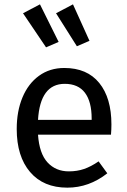

<svg xmlns="http://www.w3.org/2000/svg" viewBox="-20 -852 584 884"><path d="M491 -232H155Q161 -145 199 -104Q237 -63 297 -63Q335 -63 367 -74Q399 -85 434 -109L474 -54Q390 12 290 12Q180 12 118.5 -60Q57 -132 57 -258Q57 -340 83.5 -403.5Q110 -467 159.5 -503Q209 -539 276 -539Q381 -539 437 -470Q493 -401 493 -279Q493 -256 491 -232ZM402 -306Q402 -384 371 -425Q340 -466 278 -466Q165 -466 155 -300H402ZM250 -659 192 -634 86 -791 164 -832ZM392 -664 334 -639 238 -791 316 -832Z"/></svg>

Font: Fira GO
Style: Regular
Weight: 400
Designer: Carrois Corporate
Foundry: Carrois Corporate GbR
Version: Version 0.300